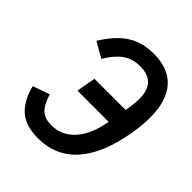

<svg xmlns="http://www.w3.org/2000/svg" viewBox="-203 -861 1006 1006"><g transform="rotate(45 300.0 -357.5)"><path d="M28.5 -160 122 -193Q135.5 -152 150 -129Q164.5 -106 186.2 -95Q208 -84 242.5 -84Q293.5 -84 334 -110.2Q374.5 -136.5 401.5 -185Q428.5 -233.5 440.5 -299.5L442 -309H211L230 -416H461L465.5 -442.5Q471.5 -478 471.5 -507Q471.5 -632 354.5 -632Q298 -632 258.8 -604.8Q219.5 -577.5 181.5 -515L96.5 -564Q131.5 -620 168.5 -656Q205.5 -692 251.5 -710.5Q297.5 -729 356.5 -729Q467.5 -729 524 -665Q580.5 -601 580.5 -477Q580.5 -422 568 -349.5Q536.5 -170 454.2 -78Q372 14 240.5 14Q149 14 99.5 -30.2Q50 -74.5 28.5 -160Z"/></g></svg>

Font: JuliaMono BoldItalic
Style: Regular
Weight: 700
Italic angle: -9°
Monospace: yes
Designer: cormullion
Foundry: corm
Version: Version 0.049; ttfautohint (v1.8.4)